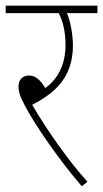

<svg xmlns="http://www.w3.org/2000/svg" viewBox="-20 -642 362 674"><path d="M287 -4C220 -78 145 -185 93 -274C164 -311 236 -364 236 -482C236 -521 227 -568 215 -596H322V-622H0V-596H186C197 -575 210 -540 210 -484C210 -412 180 -362 139 -333C120 -364 103 -377 81 -377C62 -377 45 -364 45 -340C45 -320 50 -303 68 -270C99 -211 175 -96 267 12Z"/></svg>

Font: Noto Sans Condensed Thin
Style: Italic
Weight: 100
Width: 3
Italic angle: -12°
Designer: Monotype Design Team
Foundry: Monotype Imaging Inc.
Version: Version 2.013